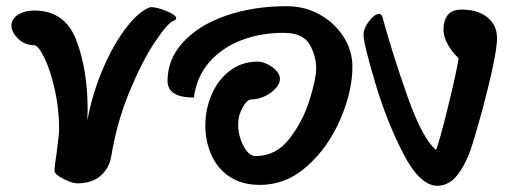

<svg xmlns="http://www.w3.org/2000/svg" viewBox="-20 -583 1641 620"><path d="M229 9Q213 9 184.5 -5.5Q156 -20 156 -32Q156 -45 163 -90Q171 -152 171 -166Q171 -230 157 -293Q143 -356 123 -397Q103 -438 89 -437Q58 -438 37.5 -459Q17 -480 17 -500Q17 -522 38.5 -535.5Q60 -549 90 -549Q190 -549 226.5 -453Q263 -357 263 -229L262 -194Q279 -284 313.5 -363.5Q348 -443 389 -495.5Q430 -548 466 -560Q488 -560 518.5 -547Q549 -534 549 -524Q549 -519 541 -516Q522 -510 480 -447Q438 -384 397.5 -285.5Q357 -187 339 -77Q333 -41 305.5 -16Q278 9 229 9Z M521 -322Q521 -392 571.5 -447Q622 -502 710 -532.5Q798 -563 906 -563Q964 -563 1012.5 -536Q1061 -509 1089.5 -464Q1118 -419 1118 -368Q1118 -289 1079.5 -199Q1041 -109 973 -47.5Q905 14 819 14Q760 14 720.5 -13Q681 -40 662 -84Q643 -128 643 -178Q643 -229 663 -276.5Q683 -324 721.5 -354Q760 -384 813 -384Q826 -384 843 -376Q860 -368 872 -355Q884 -342 884 -328Q884 -313 870 -297.5Q856 -282 834.5 -272Q813 -262 792 -262Q778 -262 763.5 -236Q749 -210 749 -181Q749 -146 766 -112.5Q783 -79 806 -79Q871 -79 914.5 -135Q958 -191 979.5 -260Q1001 -329 1001 -361Q1001 -403 979.5 -440Q958 -477 895 -477Q823 -477 760.5 -453.5Q698 -430 656.5 -383Q615 -336 606 -268Q521 -268 521 -322Z M1154 -470Q1154 -492 1172 -515Q1190 -538 1204 -538Q1212 -538 1215 -528Q1249 -403 1297 -268.5Q1345 -134 1388 -99Q1399 -125 1426.5 -237Q1454 -349 1461 -395Q1441 -413 1426.5 -438.5Q1412 -464 1412 -488Q1412 -516 1425.5 -534Q1439 -552 1471 -552Q1524 -552 1554.5 -526.5Q1585 -501 1585 -460Q1585 -406 1537 -226Q1516 -148 1500 -100.5Q1484 -53 1457.5 -18.5Q1431 16 1393 17Q1336 17 1282.5 -86.5Q1229 -190 1191.5 -316Q1154 -442 1154 -470Z"/></svg>

Font: Sriracha
Style: Regular
Weight: 400
Designer: Suppakit Chalermlarp
Version: Version 1.002g